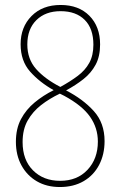

<svg xmlns="http://www.w3.org/2000/svg" viewBox="-20 -743 487 773"><path d="M224 -723Q297 -723 340 -679.5Q383 -636 383 -564Q383 -516 365 -482.5Q347 -449 316 -424.5Q285 -400 246 -379Q314 -344 357.5 -296Q401 -248 401 -175Q401 -121 379 -79Q357 -37 316.5 -13.5Q276 10 221 10Q168 10 128.5 -13Q89 -36 66.5 -77Q44 -118 44 -172Q44 -225 64.5 -263.5Q85 -302 119.5 -330.5Q154 -359 196 -380Q139 -412 101 -455Q63 -498 63 -565Q63 -634 107 -678.5Q151 -723 224 -723ZM224 -698Q163 -698 126.5 -662Q90 -626 90 -564Q90 -505 125.5 -465Q161 -425 223 -393Q263 -415 293 -437.5Q323 -460 339.5 -490Q356 -520 356 -563Q356 -628 321 -663Q286 -698 224 -698ZM71 -171Q71 -99 113 -57Q155 -15 222 -15Q291 -15 332.5 -59.5Q374 -104 374 -173Q374 -228 342.5 -273Q311 -318 239 -357L221 -366Q179 -346 145.5 -320Q112 -294 91.5 -258Q71 -222 71 -171Z"/></svg>

Font: Noto Sans Myanmar Condensed Thin
Style: Regular
Weight: 100
Width: 3
Designer: Monotype Design Team
Foundry: Monotype Imaging Inc.
Version: Version 2.107; ttfautohint (v1.8.4.7-5d5b)